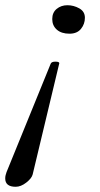

<svg xmlns="http://www.w3.org/2000/svg" viewBox="-89 -444 383 735"><path d="M177 -315Q146 -315 128.5 -330.5Q111 -346 111 -371Q111 -396 128 -410Q145 -424 169 -424Q193 -424 214.5 -412Q236 -400 236 -376Q236 -352 221 -333.5Q206 -315 177 -315ZM-29 271Q-69 271 -69 239Q-69 232 -67.5 226.5Q-66 221 -64 215L105 -200Q108 -208 123 -208Q138 -208 138 -202L36 224Q32 239 11.5 255Q-9 271 -29 271Z"/></svg>

Font: Junicode SmExp
Style: Italic
Weight: 400
Width: 6
Italic angle: -11°
Designer: Peter S. Baker
Version: Version 2.205; ttfautohint (v1.8.4)